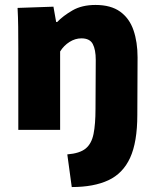

<svg xmlns="http://www.w3.org/2000/svg" viewBox="-20 -525 630 776"><path d="M252 99Q302 95 326 75.5Q350 56 358 16.5Q366 -23 366 -85L367 -283Q367 -324 355 -347Q343 -370 309 -370Q284 -370 261 -355.5Q238 -341 223 -317V0H54V-329Q54 -375 53.5 -416Q53 -457 51 -493L196 -498L207 -436H211Q235 -461 273 -483Q311 -505 366 -505Q428 -505 465.5 -478Q503 -451 519.5 -403Q536 -355 536 -293L535 -61Q535 49 506 112.5Q477 176 418 203.5Q359 231 270 231Z"/></svg>

Font: Murecho
Style: Bold
Weight: 700
Designer: Neil Summerour
Foundry: Positype
Version: Version 1.010; ttfautohint (v1.8.3)